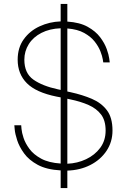

<svg xmlns="http://www.w3.org/2000/svg" viewBox="-20 -859 655 978"><path d="M289 99V9Q217 5 172 -19.5Q127 -44 102.5 -78Q78 -112 67.5 -144.5Q57 -177 55 -199Q53 -221 53 -221H88Q88 -221 89.5 -202.5Q91 -184 100 -156.5Q109 -129 130 -100.5Q151 -72 189.5 -51Q228 -30 289 -26V-363L268 -367Q164 -388 117 -435Q70 -482 70 -555Q70 -616 101 -659Q132 -702 182 -725Q232 -748 289 -750V-839H323V-749Q386 -745 426.5 -722.5Q467 -700 490 -669.5Q513 -639 523.5 -609.5Q534 -580 536.5 -560.5Q539 -541 539 -541H506Q506 -541 503.5 -557Q501 -573 491.5 -597.5Q482 -622 462.5 -647Q443 -672 409 -691Q375 -710 323 -714V-393L341 -389Q400 -376 448 -355.5Q496 -335 524.5 -297.5Q553 -260 553 -194Q553 -136 522.5 -90.5Q492 -45 440 -18.5Q388 8 323 10V99ZM275 -404 289 -401V-715Q233 -713 191 -691.5Q149 -670 126.5 -634Q104 -598 104 -555Q104 -486 150 -453.5Q196 -421 275 -404ZM337 -353 323 -356V-25Q374 -27 418.5 -48Q463 -69 490.5 -106Q518 -143 518 -194Q518 -245 495 -275.5Q472 -306 431.5 -324Q391 -342 337 -353Z"/></svg>

Font: Be Vietnam Pro Thin
Style: Regular
Weight: 100
Designer: Lam Bao, Tony Le, Vietanh Nguyen
Foundry: Yellow Type Foundry
Version: Version 1.002; ttfautohint (v1.8.3)